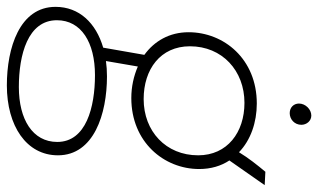

<svg xmlns="http://www.w3.org/2000/svg" viewBox="-212 -521 928 560"><g transform="rotate(90 252.0 -241.0)"><path d="M258 -160C386 -160 465 -255 465 -358C465 -392 456 -422 440 -446L512 -549L473 -551C453 -527 433 -502 416 -474C381 -508 329 -526 274 -526C144 -526 66 -430 66 -327C66 -271 92 -227 132 -198L111 -78C39 -57 -8 -8 -8 61C-8 166 112 203 221 203C339 203 425 146 425 54C425 -51 304 -89 195 -89C179 -89 164 -88 150 -86L166 -179C194 -167 225 -160 258 -160ZM226 168C132 168 31 142 31 57C31 -14 96 -54 191 -54C285 -54 386 -28 386 56C386 128 320 168 226 168ZM261 -196C174 -196 107 -245 107 -331C107 -425 178 -490 272 -490C358 -490 425 -440 425 -355C425 -261 355 -196 261 -196ZM302 -622C320 -622 336 -636 336 -656C336 -671 325 -685 309 -685C291 -685 274 -668 274 -649C274 -634 285 -622 302 -622Z"/></g></svg>

Font: Fixel Text 20240404 ExtraLight
Style: Italic
Weight: 200
Width: 4
Italic angle: -10°
Designer: AlfaBravo + MacPaw
Foundry: Kyrylo Tkachov, Marchela Mozhyna, Serhii Makarenko, Maria Weinstein, Zakhar Kryvoshyya
Version: Version 1.211;Glyphs 3.2 (3225)